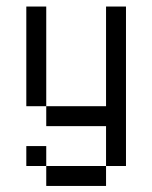

<svg xmlns="http://www.w3.org/2000/svg" viewBox="-20 -458 478 602"><path d="M62.5 0H125V62.5H62.5ZM125 62.5H312.5V125H125ZM312.5 -437.5H375V62.5H312.5V-62.5H125V-125H312.5ZM62.5 -437.5H125V-125H62.5Z"/></svg>

Font: Pixel Operator
Style: Regular
Weight: 400
Designer: Jayvee Enaguas (HarvettFox96)
Version: 2016.04.25